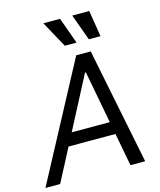

<svg xmlns="http://www.w3.org/2000/svg" viewBox="-158 -1064 971 1162"><g transform="rotate(-15 328.0 -483.0)"><path d="M72.4 0 180 -206H474.1L512.8 0H605.1L458.8 -727.3H367.9L-19.9 0ZM220.9 -284.1 392 -612.2H397.7L459.5 -284.1ZM225.9 -965.9 316.1 -801.1H389.9L330.3 -965.9ZM407 -965.9 466.6 -801.1H539.8L513.5 -965.9Z"/></g></svg>

Font: Margiela Sans
Style: Italic
Weight: 400
Italic angle: -9.39999°
Designer: Stefan Endress, Andreas Faust
Version: Version 1.100;FEAKit 1.0